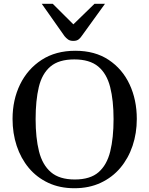

<svg xmlns="http://www.w3.org/2000/svg" viewBox="-20 -974 784 1008"><path d="M370.6 14.2Q293.5 14.2 233.2 -14.2Q172.9 -42.5 131.1 -92.5Q89.4 -142.6 67.6 -208.5Q45.9 -274.4 45.9 -349.6Q45.9 -449.7 85.4 -530.8Q125 -611.8 198.7 -659.7Q272.5 -707.5 375.5 -707.5Q478.5 -707.5 550.5 -659.7Q622.6 -611.8 660.4 -530.8Q698.2 -449.7 698.2 -349.6Q698.2 -274.4 676 -208.5Q653.8 -142.6 611.6 -92.5Q569.3 -42.5 508.5 -14.2Q447.8 14.2 370.6 14.2ZM372.6 -31.7Q453.6 -31.7 497.6 -70.1Q541.5 -108.4 558.8 -179.4Q576.2 -250.5 576.2 -348.6Q576.2 -446.8 558.3 -517.1Q540.5 -587.4 495.6 -624.8Q450.7 -662.1 370.1 -662.1Q289.1 -662.1 244.9 -624.8Q200.7 -587.4 183.8 -517.1Q167 -446.8 167 -348.6Q167 -250.5 184.8 -179.4Q202.6 -108.4 247.3 -70.1Q292 -31.7 372.6 -31.7ZM365.2 -759.3Q347.7 -759.3 337.4 -766.6Q327.1 -773.9 318.8 -784.2L199.2 -954.1H256.8L365.2 -846.2L476.1 -954.1H531.2L411.6 -788.6Q403.8 -776.4 393.6 -767.8Q383.3 -759.3 365.2 -759.3Z"/></svg>

Font: Gelasio
Style: Regular
Weight: 400
Designer: Eben Sorkin
Foundry: Eben Sorkin
Version: Version 1.008